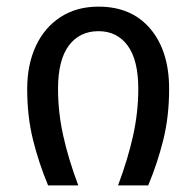

<svg xmlns="http://www.w3.org/2000/svg" viewBox="-20 -559 592 579"><path d="M277 -539Q377 -539 433.5 -472Q490 -405 490 -291Q490 -208 472.5 -137.5Q455 -67 427 0H336Q366 -80 381.5 -150.5Q397 -221 397 -291Q397 -378 365 -421.5Q333 -465 277 -465Q220 -465 187.5 -421.5Q155 -378 155 -291Q155 -221 170.5 -150.5Q186 -80 216 0H125Q97 -67 79.5 -137.5Q62 -208 62 -291Q62 -364 88 -420Q114 -476 162.5 -507.5Q211 -539 277 -539Z"/></svg>

Font: FiraGO
Style: Regular
Weight: 400
Designer: bBox Type
Foundry: bBox Type GmbH
Version: Version 1.001;April 20, 2020;FontCreator 12.0.0.2555 64-bit